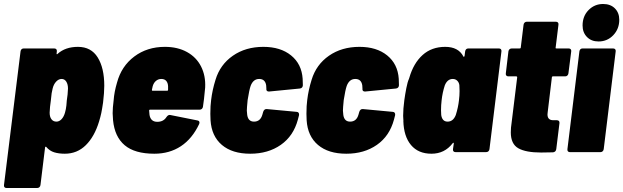

<svg xmlns="http://www.w3.org/2000/svg" viewBox="-31 -763 3126 963"><path d="M486 -249Q481 -215 477 -196Q473 -177 466 -154Q443 -78 399.5 -35Q356 8 294 8Q264 8 241 1Q218 -6 201 -26Q200 -28 197.5 -27Q195 -26 195 -23L172 165Q171 172 166.5 176Q162 180 155 180H2Q-5 180 -8.5 176Q-12 172 -11 165L72 -505Q73 -512 77 -516Q81 -520 88 -520H241Q248 -520 251.5 -516Q255 -512 254 -505L253 -495Q252 -492 254 -491Q256 -490 258 -493Q297 -528 360 -528Q426 -528 459 -475Q492 -422 492 -333Q492 -299 486 -249ZM304 -259Q309 -289 310 -319Q310 -340 301.5 -353.5Q293 -367 278 -367Q263 -367 250.5 -353.5Q238 -340 233 -319Q229 -303 228 -295L224 -259Q219 -227 218 -198Q218 -177 227 -165Q236 -153 252 -153Q266 -153 277.5 -165Q289 -177 295 -198Q300 -215 302 -234.5Q304 -254 304 -259Z M987 -228Q986 -221 981.5 -217Q977 -213 971 -213H722Q717 -213 717 -208Q717 -200 719 -186Q725 -152 758 -152Q789 -152 804 -176Q813 -189 824 -186L959 -159Q966 -158 968.5 -153Q971 -148 968 -141Q933 -67 876 -29.5Q819 8 743 8Q645 8 594.5 -34.5Q544 -77 536 -160Q534 -182 534 -195Q534 -222 539 -260Q542 -302 556 -349Q578 -431 642.5 -479.5Q707 -528 796 -528Q860 -528 907 -502Q954 -476 977.5 -429.5Q1001 -383 998 -324Q992 -258 987 -228ZM735 -331 731 -313Q730 -308 734 -308H808Q812 -308 812 -313V-331Q811 -348 802.5 -357.5Q794 -367 778 -367Q763 -367 751.5 -357.5Q740 -348 735 -331Z M1025 -160Q1024 -170 1024 -192Q1024 -234 1028 -262Q1034 -312 1050 -363Q1073 -439 1137 -483.5Q1201 -528 1290 -528Q1376 -528 1429 -485Q1482 -442 1487 -368Q1488 -357 1488 -335Q1487 -321 1473 -319L1319 -304H1317Q1311 -304 1307.5 -307.5Q1304 -311 1305 -318Q1305 -330 1304 -335Q1299 -367 1269 -367Q1239 -367 1226 -332Q1219 -312 1211 -261Q1207 -221 1207 -208Q1207 -200 1209 -186Q1214 -153 1243 -153Q1275 -153 1285 -188L1289 -202Q1294 -217 1307 -216L1457 -202Q1470 -201 1469 -186L1463 -163Q1441 -81 1377.5 -36.5Q1314 8 1224 8Q1134 8 1082 -36Q1030 -80 1025 -160Z M1507 -160Q1506 -170 1506 -192Q1506 -234 1510 -262Q1516 -312 1532 -363Q1555 -439 1619 -483.5Q1683 -528 1772 -528Q1858 -528 1911 -485Q1964 -442 1969 -368Q1970 -357 1970 -335Q1969 -321 1955 -319L1801 -304H1799Q1793 -304 1789.5 -307.5Q1786 -311 1787 -318Q1787 -330 1786 -335Q1781 -367 1751 -367Q1721 -367 1708 -332Q1701 -312 1693 -261Q1689 -221 1689 -208Q1689 -200 1691 -186Q1696 -153 1725 -153Q1757 -153 1767 -188L1771 -202Q1776 -217 1789 -216L1939 -202Q1952 -201 1951 -186L1945 -163Q1923 -81 1859.5 -36.5Q1796 8 1706 8Q1616 8 1564 -36Q1512 -80 1507 -160Z M2318 -520H2471Q2478 -520 2481.5 -516Q2485 -512 2484 -505L2424 -15Q2423 -8 2418.5 -4Q2414 0 2407 0H2254Q2247 0 2243.5 -4Q2240 -8 2241 -15L2245 -43Q2245 -46 2243.5 -47Q2242 -48 2239 -44Q2199 8 2133 8Q2067 8 2030.5 -35.5Q1994 -79 1992 -157Q1992 -158 1992.5 -159.5Q1993 -161 1992 -163Q1991 -168 1991 -182Q1991 -217 1997 -261Q2001 -290 2007 -321Q2013 -352 2020 -367L2022 -373Q2043 -446 2088.5 -487Q2134 -528 2202 -528Q2268 -528 2293 -480Q2294 -477 2296 -478Q2298 -479 2299 -482L2302 -505Q2303 -512 2307 -516Q2311 -520 2318 -520ZM2271 -260Q2274 -284 2274 -306Q2274 -326 2273 -336Q2271 -350 2262 -358.5Q2253 -367 2240 -367Q2213 -367 2200 -335Q2188 -298 2184 -260Q2181 -235 2181 -210Q2181 -194 2182 -186Q2187 -153 2214 -153Q2242 -153 2255 -186Q2267 -224 2271 -260Z M2804 -380H2743Q2737 -380 2737 -375L2716 -200Q2715 -196 2715 -189Q2715 -160 2744 -160H2762Q2769 -160 2772.5 -156Q2776 -152 2775 -145L2759 -15Q2757 -1 2743 1L2683 2Q2606 2 2568.5 -19.5Q2531 -41 2531 -99Q2531 -114 2532 -123L2563 -375Q2563 -380 2558 -380H2519Q2512 -380 2508.5 -384Q2505 -388 2506 -395L2519 -505Q2520 -512 2524.5 -516Q2529 -520 2536 -520H2575Q2581 -520 2581 -525L2595 -639Q2596 -646 2600.5 -650Q2605 -654 2611 -654H2757Q2764 -654 2767.5 -650Q2771 -646 2770 -639L2756 -525Q2754 -520 2760 -520H2821Q2828 -520 2831.5 -516Q2835 -512 2834 -505L2820 -395Q2819 -388 2814.5 -384Q2810 -380 2804 -380Z M2891 -635Q2891 -682 2921 -712.5Q2951 -743 2994 -743Q3031 -743 3053 -721Q3075 -699 3075 -664Q3075 -618 3045 -586.5Q3015 -555 2971 -555Q2935 -555 2913 -577.5Q2891 -600 2891 -635ZM2815 -15 2875 -505Q2876 -512 2880 -516Q2884 -520 2891 -520H3044Q3051 -520 3054.5 -516Q3058 -512 3057 -505L2997 -15Q2996 -8 2991.5 -4Q2987 0 2981 0H2827Q2821 0 2817.5 -4Q2814 -8 2815 -15Z"/></svg>

Font: Barlow Semi Condensed Black
Style: Italic
Weight: 900
Width: 4
Italic angle: -7°
Designer: Jeremy Tribby
Foundry: Tribby Type
Version: Version 1.408